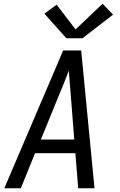

<svg xmlns="http://www.w3.org/2000/svg" viewBox="-20 -1004 640 1024"><path d="M3 0 317 -735H413L484 0H397L382 -187H167L91 0ZM198 -260H376L358 -490Q355 -524 352.5 -558Q350 -592 347 -627Q334 -592 320 -558Q306 -524 292 -490ZM334 -800 217 -931 282 -979 383 -847 527 -984 583 -926 420 -800Z"/></svg>

Font: Iosevka SS04 Extended
Style: Italic
Weight: 400
Width: 7
Italic angle: -9°
Monospace: yes
Designer: Belleve Invis
Foundry: Belleve Invis
Version: Version 19.0.0; ttfautohint (v1.8.4)